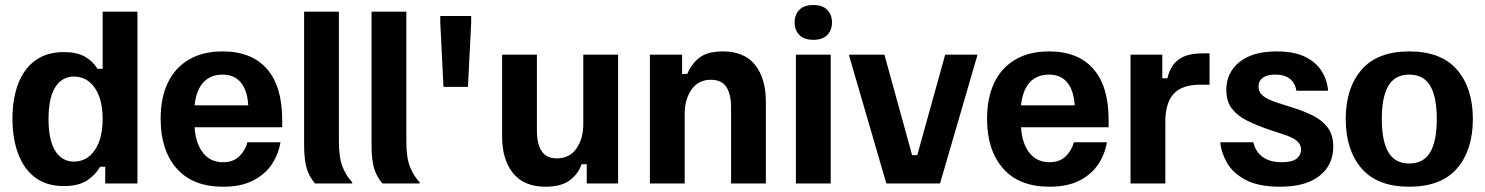

<svg xmlns="http://www.w3.org/2000/svg" viewBox="-20 -712 5763 745"><path d="M228.3 10Q160 10 115.8 -23.8Q71.7 -57.5 50 -116.7Q28.3 -175.8 28.3 -250.8Q28.3 -328.3 50.4 -386.7Q72.5 -445 117.1 -477.5Q161.7 -510 228.3 -510Q277.5 -510 308.8 -492.5Q340 -475 358.3 -445H378.3V-666.7H513.3V0H388.3V-65H368.3Q350.8 -33.3 317.5 -11.7Q284.2 10 228.3 10ZM266.7 -85Q317.5 -85 347.9 -129.6Q378.3 -174.2 378.3 -250Q378.3 -326.7 347.9 -370.8Q317.5 -415 266.7 -415Q220.8 -415 194.6 -373.8Q168.3 -332.5 168.3 -250Q168.3 -167.5 194.6 -126.2Q220.8 -85 266.7 -85Z M845.8 12.5Q727.5 12.5 665.4 -58.3Q603.3 -129.2 603.3 -250.8Q603.3 -332.5 631.2 -390.8Q659.2 -449.2 712.9 -480.8Q766.7 -512.5 844.2 -512.5Q955.8 -512.5 1015.4 -445Q1075 -377.5 1075 -246.7V-218.3H735Q739.2 -155 767.9 -118.8Q796.7 -82.5 845.8 -82.5Q885 -82.5 908.8 -105.8Q932.5 -129.2 940 -160H1068.3Q1060.8 -114.2 1035 -75Q1009.2 -35.8 962.5 -11.7Q915.8 12.5 845.8 12.5ZM735 -303.3H943.3Q940 -360 915 -391.2Q890 -422.5 843.3 -422.5Q797.5 -422.5 769.6 -392.9Q741.7 -363.3 735 -303.3Z M1346.7 0H1202.5Q1179.2 -26.7 1169.6 -60.4Q1160 -94.2 1160 -149.2V-666.7H1295V-163.3Q1295 -100 1309.2 -64.6Q1323.3 -29.2 1346.7 -5Z M1608.3 0H1464.2Q1440.8 -26.7 1431.2 -60.4Q1421.7 -94.2 1421.7 -149.2V-666.7H1556.7V-163.3Q1556.7 -100 1570.8 -64.6Q1585 -29.2 1608.3 -5Z M1795.8 -375H1700.8L1688.3 -625V-650H1808.3V-625Z M2096.7 12.5Q2013.3 12.5 1970.8 -40Q1928.3 -92.5 1928.3 -182.5V-500H2063.3V-205Q2063.3 -154.2 2081.7 -125.8Q2100 -97.5 2140.8 -97.5Q2190 -97.5 2216.7 -135.8Q2243.3 -174.2 2243.3 -230V-500H2378.3V0H2256.7V-75H2236.7Q2224.2 -37.5 2190.8 -12.5Q2157.5 12.5 2096.7 12.5Z M2636.7 0H2501.7V-500H2626.7V-425H2646.7Q2661.7 -462.5 2692.9 -487.5Q2724.2 -512.5 2785 -512.5Q2868.3 -512.5 2910 -460Q2951.7 -407.5 2951.7 -317.5V0H2816.7V-295Q2816.7 -346.7 2798.3 -374.6Q2780 -402.5 2738.3 -402.5Q2690 -402.5 2663.3 -364.6Q2636.7 -326.7 2636.7 -270Z M3203.3 0H3068.3V-500H3203.3ZM3135.8 -557.5Q3100 -557.5 3081.7 -576.2Q3063.3 -595 3063.3 -625Q3063.3 -655 3081.7 -673.8Q3100 -692.5 3135.8 -692.5Q3171.7 -692.5 3190 -673.8Q3208.3 -655 3208.3 -625Q3208.3 -595 3190 -576.2Q3171.7 -557.5 3135.8 -557.5Z M3627.5 0H3419.2L3275 -495V-500H3411.7L3519.2 -110H3539.2L3647.5 -500H3771.7V-495Z M4052.5 12.5Q3934.2 12.5 3872.1 -58.3Q3810 -129.2 3810 -250.8Q3810 -332.5 3837.9 -390.8Q3865.8 -449.2 3919.6 -480.8Q3973.3 -512.5 4050.8 -512.5Q4162.5 -512.5 4222.1 -445Q4281.7 -377.5 4281.7 -246.7V-218.3H3941.7Q3945.8 -155 3974.6 -118.8Q4003.3 -82.5 4052.5 -82.5Q4091.7 -82.5 4115.4 -105.8Q4139.2 -129.2 4146.7 -160H4275Q4267.5 -114.2 4241.7 -75Q4215.8 -35.8 4169.2 -11.7Q4122.5 12.5 4052.5 12.5ZM3941.7 -303.3H4150Q4146.7 -360 4121.7 -391.2Q4096.7 -422.5 4050 -422.5Q4004.2 -422.5 3976.2 -392.9Q3948.3 -363.3 3941.7 -303.3Z M4501.7 0H4366.7V-500H4490V-408.3H4510Q4515 -433.3 4528.8 -455.4Q4542.5 -477.5 4570.8 -491.2Q4599.2 -505 4646.7 -505H4673.3V-383.3H4636.7Q4565.8 -383.3 4533.8 -347.5Q4501.7 -311.7 4501.7 -240Z M4946.7 12.5Q4863.3 12.5 4813.8 -13.8Q4764.2 -40 4741.2 -80Q4718.3 -120 4715 -160H4843.3Q4847.5 -138.3 4861.3 -120.4Q4875 -102.5 4897.9 -92.5Q4920.8 -82.5 4953.3 -82.5Q4993.3 -82.5 5010.8 -96.2Q5028.3 -110 5028.3 -131.7Q5028.3 -151.7 5012.1 -165.4Q4995.8 -179.2 4959.2 -190.8L4899.2 -210.8Q4855.8 -225.8 4819.2 -243.8Q4782.5 -261.7 4760.4 -290Q4738.3 -318.3 4738.3 -363.3Q4738.3 -430 4789.2 -471.2Q4840 -512.5 4933.3 -512.5Q5000.8 -512.5 5043.8 -491.7Q5086.7 -470.8 5108.3 -436.2Q5130 -401.7 5133.3 -360H5010Q5005.8 -390 4985 -406.2Q4964.2 -422.5 4928.3 -422.5Q4895.8 -422.5 4879.6 -410Q4863.3 -397.5 4863.3 -375.8Q4863.3 -354.2 4880.8 -340Q4898.3 -325.8 4934.2 -314.2L4994.2 -295Q5037.5 -281.7 5073.8 -263.8Q5110 -245.8 5131.7 -217.1Q5153.3 -188.3 5153.3 -142.5Q5153.3 -72.5 5100.4 -30Q5047.5 12.5 4946.7 12.5Z M5448.3 12.5Q5324.2 12.5 5262.9 -58.8Q5201.7 -130 5201.7 -250Q5201.7 -370 5262.9 -441.2Q5324.2 -512.5 5448.3 -512.5Q5572.5 -512.5 5633.8 -441.2Q5695 -370 5695 -250Q5695 -130 5633.8 -58.8Q5572.5 12.5 5448.3 12.5ZM5448.3 -77.5Q5503.3 -77.5 5529.2 -120.8Q5555 -164.2 5555 -250Q5555 -336.7 5529.2 -379.6Q5503.3 -422.5 5448.3 -422.5Q5393.3 -422.5 5367.5 -379.6Q5341.7 -336.7 5341.7 -250Q5341.7 -164.2 5367.5 -120.8Q5393.3 -77.5 5448.3 -77.5Z"/></svg>

Font: Familjen Grotesk Variable
Style: Regular
Weight: 400
Designer: Anders Wikstroem, Jonas Baeckman, Matilda Gysing, Kristian Moeller
Foundry: Familjen STHLM AB
Version: Version 2.000